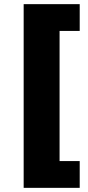

<svg xmlns="http://www.w3.org/2000/svg" viewBox="-20 -725 423 925"><path d="M94 180V-705H364V-576H267V51H364V180Z"/></svg>

Font: Nunito Sans 10pt SemiCondensed Black
Style: Regular
Weight: 900
Width: 4
Designer: Vernon Adams
Foundry: Vernon Adams
Version: Version 3.101;gftools[0.9.27]